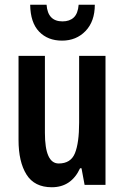

<svg xmlns="http://www.w3.org/2000/svg" viewBox="-20 -778 524 808"><path d="M424 -543V0H336L323 -70H317Q280 10 198 10Q125 10 91.5 -43.5Q58 -97 58 -189V-543H169V-219Q169 -90 227 -90Q278 -90 295.5 -133.5Q313 -177 313 -262V-543ZM379 -758Q379 -688 340 -647.5Q301 -607 241 -607Q181 -607 144.5 -645Q108 -683 107 -758H176Q181 -688 243 -688Q273 -688 290.5 -704.5Q308 -721 311 -758Z"/></svg>

Font: Noto Sans Thai Looped ExtraCondensed SemiBold
Style: Regular
Weight: 600
Width: 2
Designer: Sasikarn Vongin, Ben Mitchell
Foundry: The Fontpad Ltd
Version: Version 1.001; ttfautohint (v1.8.4.7-5d5b)